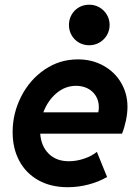

<svg xmlns="http://www.w3.org/2000/svg" viewBox="-20 -781 581 809"><path d="M33.2 -224.6Q33.2 -303.2 69.1 -374Q105 -444.8 168 -487.8Q231 -530.8 308.1 -530.8Q368.2 -530.8 416 -504.2Q463.9 -477.5 490.5 -431.9Q517.1 -386.2 517.1 -331.1Q517.1 -303.2 510.5 -272.5Q503.9 -241.7 494.1 -217.8H149.4Q153.3 -165 185.3 -133.3Q217.3 -101.6 270 -101.6Q302.7 -101.6 335.2 -112.8Q367.7 -124 388.2 -141.1L431.2 -35.2Q395.5 -14.6 352.5 -3.4Q309.6 7.8 265.6 7.8Q194.3 7.8 141.8 -21.5Q89.4 -50.8 61.3 -103.3Q33.2 -155.8 33.2 -224.6ZM394 -307.6Q396.5 -317.4 396.5 -329.1Q396.5 -355.5 384.3 -376Q372.1 -396.5 350.1 -408Q328.1 -419.4 300.8 -419.4Q254.4 -419.4 217.5 -387.9Q180.7 -356.4 162.6 -307.6ZM270.5 -675.8Q270.5 -699.2 281.7 -719Q293 -738.8 312.5 -750Q332 -761.2 356 -761.2Q379.4 -761.2 399.2 -749.8Q418.9 -738.3 430.4 -718.8Q441.9 -699.2 441.9 -675.8Q441.9 -652.3 430.4 -632.8Q418.9 -613.3 399.2 -601.8Q379.4 -590.3 356 -590.3Q332 -590.3 312.5 -601.6Q293 -612.8 281.7 -632.6Q270.5 -652.3 270.5 -675.8Z"/></svg>

Font: Reddit Sans Fudge
Style: Bold
Weight: 700
Italic angle: -11.25°
Designer: Stephen Hutchings
Version: Version 1.013